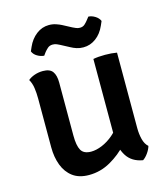

<svg xmlns="http://www.w3.org/2000/svg" viewBox="-106 -779 761 871"><g transform="rotate(-15 274.0 -344.0)"><path d="M470.5 -140Q470.5 -112 476.8 -87.2Q483 -62.5 498.5 -49Q494.5 -34 483 -17.5Q471.5 -1 458.5 7.5Q407 -1 383.2 -39.2Q359.5 -77.5 359.5 -128V-494.5Q383 -499 415 -499Q446 -499 470.5 -494.5ZM71 -386Q71 -412.5 67.5 -436.2Q64 -460 53.5 -477.5Q65.5 -488 84.2 -494.5Q103 -501 123.5 -501Q156 -501 169 -483.2Q182 -465.5 182 -431V-182.5Q182 -135 194.5 -113Q207 -91 241.5 -91Q265.5 -91 293.2 -102.5Q321 -114 346.5 -135.8Q372 -157.5 387.5 -187.5V-83Q354 -45 306.5 -18Q259 9 205 9Q158.5 9 129 -13Q99.5 -35 85.2 -72.8Q71 -110.5 71 -157ZM230 -595.5Q225 -598.5 216.2 -602Q207.5 -605.5 197.5 -605.5Q183 -605.5 173.5 -596.8Q164 -588 158.5 -581L148 -566.5Q132 -567.5 116.2 -576.8Q100.5 -586 94.5 -601L103 -620.5Q118 -654.5 144.8 -675Q171.5 -695.5 204 -695.5Q222 -695.5 237.2 -690.2Q252.5 -685 262 -680L304.5 -657.5Q310 -655 318.8 -651Q327.5 -647 337.5 -647Q351.5 -647 360.5 -655.2Q369.5 -663.5 376 -672L387 -686Q402.5 -685.5 418.2 -675.8Q434 -666 440 -651.5L431.5 -632Q416 -596.5 389.2 -576.8Q362.5 -557 330 -557Q313 -557 298.5 -561.8Q284 -566.5 272.5 -573Z"/></g></svg>

Font: Signika Negative Medium
Style: Regular
Weight: 500
Designer: Anna Giedry
Foundry: Anna Giedry
Version: Version 2.001